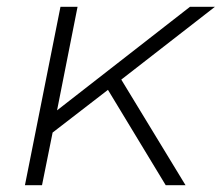

<svg xmlns="http://www.w3.org/2000/svg" viewBox="-20 -542 649 562"><path d="M335 -309 523 0H465L296 -279L134 -154L103 0H53L157 -522H207L147 -219L536 -522H609Z"/></svg>

Font: Montserrat Alternates Light
Style: Italic
Weight: 300
Italic angle: -11.3°
Designer: Julieta Ulanovsky
Foundry: Julieta Ulanovsky
Version: Version 7.200